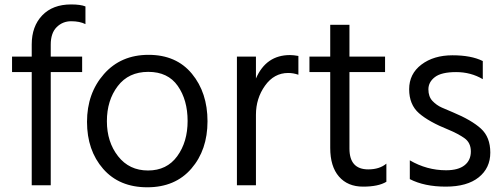

<svg xmlns="http://www.w3.org/2000/svg" viewBox="-20 -794 2224 848"><path d="M33.2 -475.6V-543.9H120.1V-597.7Q120.1 -677.7 166.5 -726.1Q212.9 -774.4 293.9 -774.4Q335.9 -774.4 357.4 -765.6V-687.5Q332 -700.2 294.4 -700.2Q256.8 -700.2 230.5 -674.3Q204.1 -648.4 204.1 -596.7V-543.9H342.8V-475.6H204.1V24.4H120.1V-475.6Z M435.5 -48.3Q364.3 -129.9 364.3 -255.9Q364.3 -381.8 439 -466.8Q513.7 -551.8 636.2 -551.8Q758.8 -551.8 827.6 -468.3Q896.5 -384.8 896.5 -258.3Q896.5 -131.8 825.2 -49.3Q753.9 33.2 630.4 33.2Q506.8 33.2 435.5 -48.3ZM500 -413.6Q452.1 -350.6 452.1 -258.8Q452.1 -167 501.5 -104Q550.8 -41 633.8 -41Q716.8 -41 762.7 -104Q808.6 -167 808.6 -259.8Q808.6 -352.5 765.1 -414.6Q721.7 -476.6 634.8 -476.6Q547.9 -476.6 500 -413.6Z M1026.4 24.4V-543.9H1110.4V-447.3Q1155.3 -550.8 1260.7 -550.8Q1276.4 -550.8 1297.9 -546.9V-463.9Q1275.4 -471.7 1252.9 -471.7Q1190.4 -471.7 1150.4 -415.5Q1110.4 -359.4 1110.4 -287.1V24.4Z M1346.7 -475.6V-543.9H1438.5V-684.6H1523.4V-543.9H1680.7V-475.6H1523.4V-137.7Q1523.4 -45.9 1606.4 -45.9Q1656.2 -45.9 1686.5 -71.3V8.8Q1651.4 30.3 1583.5 30.3Q1515.6 30.3 1477.1 -14.2Q1438.5 -58.6 1438.5 -140.6V-475.6Z M2112.3 -524.4V-444.3Q2059.6 -475.6 1994.6 -475.6Q1929.7 -475.6 1900.9 -453.6Q1872.1 -431.6 1872.1 -399.4Q1872.1 -367.2 1890.1 -348.1Q1908.2 -329.1 1931.6 -318.8Q1955.1 -308.6 1980.5 -297.9Q2062.5 -263.7 2104 -226.1Q2145.5 -188.5 2145.5 -120.1Q2145.5 -51.8 2094.2 -10.7Q2043 30.3 1948.7 30.3Q1854.5 30.3 1790 -2.9V-85.9Q1865.2 -42 1950.2 -42Q2003.9 -42 2031.7 -64Q2059.6 -85.9 2059.6 -125Q2059.6 -164.1 2030.8 -184.1Q2002 -204.1 1961.9 -220.7Q1874 -255.9 1830.6 -293.9Q1787.1 -332 1787.1 -399.9Q1787.1 -467.8 1841.3 -508.8Q1895.5 -549.8 1978.5 -549.8Q2061.5 -549.8 2112.3 -524.4Z"/></svg>

Font: GenEi M Gothic v2 Regular
Style: Regular
Weight: 400
Version: Version 2.0